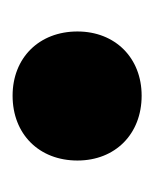

<svg xmlns="http://www.w3.org/2000/svg" viewBox="10 -247 245 305"><g transform="rotate(90 132.5 -94.5)"><path d="M132 -197C72 -197 30 -155 30 -95C30 -34 72 8 132 8C193 8 235 -34 235 -95C235 -155 193 -197 132 -197Z"/></g></svg>

Font: Montserrat arm Black
Style: Regular
Weight: 900
Designer: Julieta Ulanovsky
Foundry: Julieta Ulanovsky
Version: Version 6.000;PS 006.000;hotconv 1.0.88;makeotf.lib2.5.64775